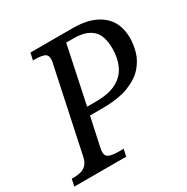

<svg xmlns="http://www.w3.org/2000/svg" viewBox="-183 -853 966 993"><g transform="rotate(-30 300.0 -357.0)"><path d="M-20 0 -11 -42H2Q24 -42 43.5 -47Q63 -52 77.5 -67.5Q92 -83 98 -114L202 -604Q204 -610 205 -619Q206 -628 206 -632Q206 -658 186 -665Q166 -672 134 -672H121L130 -714H386Q491 -714 552.5 -665Q614 -616 614 -521Q614 -483 602 -441Q590 -399 557.5 -362Q525 -325 464.5 -301.5Q404 -278 308 -278H234L198 -110Q197 -104 195.5 -95.5Q194 -87 194 -82Q194 -57 214.5 -49.5Q235 -42 266 -42H299L290 0ZM297 -325Q375 -325 421 -350Q467 -375 487.5 -419Q508 -463 508 -520Q508 -599 470.5 -632.5Q433 -666 362 -666H316L244 -325Z"/></g></svg>

Font: Noto Serif
Style: Italic
Weight: 400
Italic angle: -12°
Designer: Monotype Design Team
Foundry: Monotype Imaging Inc.
Version: Version 2.013